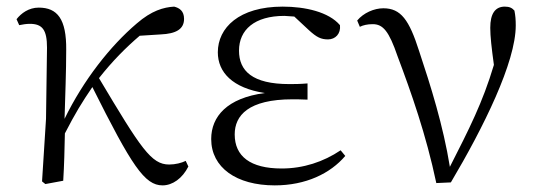

<svg xmlns="http://www.w3.org/2000/svg" viewBox="-20 -546 1632 580"><path d="M471 14C501 14 531 -7 549 -43L541 -60C529 -54 510 -49 491 -49C437 -49 406 -97 279 -310C320 -362 360 -402 402 -438L465 -442C512 -444 536 -458 536 -489C536 -513 522 -522 506 -526C474 -524 438 -514 393 -475C313 -407 232 -304 175 -187C177 -257 180 -330 180 -395C181 -489 153 -523 97 -523C67 -523 44 -506 30 -488L38 -470C48 -472 59 -474 70 -474C108 -474 122 -456 122 -402L119 -187L107 2L117 10L171 0C174 -48 175 -95 176 -143C208 -205 227 -236 259 -283C378 -45 417 14 471 14Z M810 14C904 14 978 -22 1023 -75L1009 -92C957 -57 896 -37 831 -37C736 -37 689 -74 689 -140C689 -197 730 -246 864 -246C875 -246 884 -246 909 -245V-294C885 -292 870 -292 854 -292C742 -292 702 -332 702 -393C702 -456 749 -498 839 -498L869 -496L913 -455C937 -433 950 -427 971 -427C993 -427 1010 -444 1007 -470C973 -510 902 -526 834 -526C702 -526 638 -462 638 -388C638 -328 682 -280 780 -265C666 -250 618 -194 618 -126C618 -40 694 14 810 14Z M1298 7 1342 5C1441 -162 1538 -358 1538 -469C1538 -486 1537 -499 1534 -514C1527 -522 1519 -526 1505 -526C1476 -526 1461 -505 1461 -462C1461 -436 1465 -401 1472 -350C1438 -236 1397 -156 1339 -42C1319 -166 1281 -287 1246 -392C1216 -486 1191 -521 1138 -521C1110 -521 1078 -507 1059 -484L1067 -465C1077 -470 1090 -473 1106 -473C1137 -473 1155 -452 1181 -376C1222 -267 1267 -140 1298 7Z"/></svg>

Font: Noto Serif CJK SC Light
Style: Regular
Weight: 300
Designer: Ryoko NISHIZUKA 西塚涼子 (kana & ideographs); Frank Grießhammer (Latin, Greek & Cyrillic); Wenlong ZHANG 张文龙 (bopomofo); San
Foundry: Adobe
Version: Version 2.001;hotconv 1.1.0;makeotfexe 2.6.0